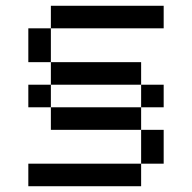

<svg xmlns="http://www.w3.org/2000/svg" viewBox="-20 -645 665 665"><path d="M468.8 -78.1V0H78.1V-78.1H468.8V-195.3H156.2V-273.4H468.8V-195.3H546.9V-78.1ZM468.8 -273.4V-195.3H156.2V-273.4H78.1V-351.6H156.2V-273.4H468.8V-351.6H156.2V-429.7H78.1V-546.9H156.2V-625H546.9V-546.9H156.2V-429.7H468.8V-351.6H546.9V-273.4Z"/></svg>

Font: Sorena-Fanum Normal
Style: Regular
Weight: 400
Designer: Mohammad Darvishi
Version: Version 1.000;March 20, 2024;FontCreator 15.0.0.2958 64-bit